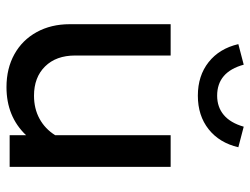

<svg xmlns="http://www.w3.org/2000/svg" viewBox="-112 -668 790 607"><g transform="rotate(90 283.5 -365.0)"><path d="M256 10Q197 10 152 -15Q107 -40 82 -85.5Q57 -131 57 -190V-509H156V-207Q156 -147 190.5 -112Q225 -77 283 -77Q324 -77 356 -94.5Q388 -112 408 -144V-509H508V0H408V-52Q349 10 256 10ZM283 -595Q220 -595 177 -629Q134 -663 120 -723L185 -740Q208 -656 283 -656Q319 -656 344 -677Q369 -698 381 -740L446 -723Q432 -663 389 -629Q346 -595 283 -595Z"/></g></svg>

Font: Red Hat Display SemiBold
Style: Regular
Weight: 600
Designer: Pentagram, MCKL
Foundry: Pentagram, MCKL
Version: Version 1.023